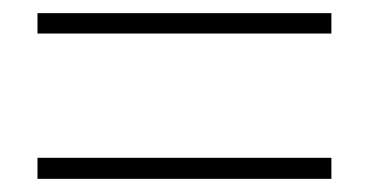

<svg xmlns="http://www.w3.org/2000/svg" viewBox="-20 -509 561 292"><path d="M37 -458V-489H484V-458ZM37 -237V-269H484V-237Z"/></svg>

Font: Noto Sans TC Thin
Style: Regular
Weight: 100
Designer: Ryoko NISHIZUKA 西塚涼子 (kana, bopomofo & ideographs); Paul D. Hunt (Latin, Greek & Cyrillic); Sandoll Communications 산돌커뮤니
Foundry: Adobe
Version: Version 2.004-H2;hotconv 1.0.118;makeotfexe 2.5.65603